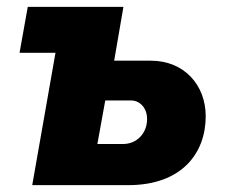

<svg xmlns="http://www.w3.org/2000/svg" viewBox="-20 -540 657 560"><path d="M74 0H354C511 0 580 -94 580 -201C580 -292 517 -363 420 -363H313L340 -520H61L37 -386H141L142 -387ZM264 -120 287 -247H362C389 -247 409 -224 409 -193C409 -151 379 -120 339 -120Z"/></svg>

Font: Fixel Display 20240404 ExBold
Style: Italic
Weight: 800
Italic angle: -10°
Designer: AlfaBravo + MacPaw
Foundry: Kyrylo Tkachov, Marchela Mozhyna, Serhii Makarenko, Maria Weinstein, Zakhar Kryvoshyya
Version: Version 1.211;Glyphs 3.2 (3225)